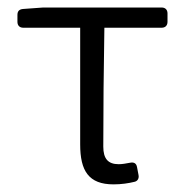

<svg xmlns="http://www.w3.org/2000/svg" viewBox="-20 -480 491 511"><path d="M193.4 -95.7C193.4 -25.4 215.8 10.7 282.2 10.7C302.7 10.7 322.3 7.8 337.9 3.9C346.7 2 350.6 -5.9 348.6 -14.6L344.7 -35.2C342.8 -45.9 335.9 -48.8 326.2 -46.9C315.4 -44.9 305.7 -43 295.9 -43C267.6 -43 254.9 -57.6 254.9 -89.8C254.9 -189.5 255.9 -296.9 257.8 -406.2H410.2C419.9 -406.2 425.8 -412.1 425.8 -421.9V-444.3C425.8 -454.1 419.9 -460 410.2 -460H94.7L41 -456.1C31.2 -455.1 26.4 -450.2 26.4 -440.4V-421.9C26.4 -412.1 32.2 -406.2 42 -406.2H193.4Z"/></svg>

Font: Ed Sans Neue Light
Style: Regular
Weight: 300
Designer: Stephen Hutchings
Version: Version 1.004;PS 001.004;hotconv 1.0.88;makeotf.lib2.5.64775